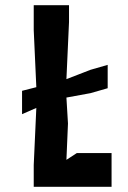

<svg xmlns="http://www.w3.org/2000/svg" viewBox="-20 -720 495 740"><path d="M110 0H410V-130H276L236 -104L242 -244L236 -344L329 -361L395 -380V-470L329 -451L236 -415L246 -635V-700H110V-604L120 -384L65 -370V-280L120 -304L110 -84Z"/></svg>

Font: Pescante Normal
Style: Regular
Weight: 400
Designer: Ariel Martín Pérez
Foundry: Tunera Type Foundry
Version: Version 1.000;FEAKit 1.0